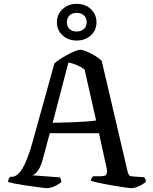

<svg xmlns="http://www.w3.org/2000/svg" viewBox="-20 -979 796 999"><path d="M226 0Q221 0 203 -2Q185 -4 160 -7.5Q135 -11 108.5 -15Q82 -19 59 -23.5Q36 -28 22 -32Q22 -40 25.5 -48Q29 -56 33 -59H42Q54 -59 67 -68Q80 -77 93.5 -97.5Q107 -118 120.5 -151.5Q134 -185 148 -235L263 -649Q272 -658 289.5 -669.5Q307 -681 328 -692.5Q349 -704 368 -712Q387 -720 397 -720Q410 -720 431 -711Q452 -702 474 -689Q496 -676 509 -663L644 -86Q647 -75 651 -68.5Q655 -62 670 -61L730 -57Q732 -53 735 -50Q738 -47 739 -33Q731 -26 718.5 -18.5Q706 -11 691.5 -5.5Q677 0 665 0Q656 0 634.5 -3Q613 -6 586 -10.5Q559 -15 532 -20Q505 -25 484 -30Q463 -35 453 -38Q453 -46 457.5 -53Q462 -60 464 -62H495Q512 -62 522 -64Q532 -66 535.5 -77.5Q539 -89 532 -117L495 -286H239L200 -141Q194 -120 185.5 -104.5Q177 -89 168 -79.5Q159 -70 148 -67L292 -56Q293 -53 296 -47Q299 -41 299 -32Q290 -24 277 -16.5Q264 -9 250 -4.5Q236 0 226 0ZM254 -340Q303 -341 347.5 -342.5Q392 -344 426.5 -346.5Q461 -349 480 -352L420 -618Q398 -633 377 -641.5Q356 -650 336 -654ZM379 -768Q335 -768 305.5 -795Q276 -822 276 -863Q276 -904 305.5 -931.5Q335 -959 379 -959Q424 -959 453 -931.5Q482 -904 482 -863Q482 -822 452.5 -795Q423 -768 379 -768ZM379 -815Q402 -815 416.5 -828Q431 -841 431 -863Q431 -886 416.5 -899Q402 -912 379 -912Q356 -912 342 -899Q328 -886 328 -863Q328 -841 342 -828Q356 -815 379 -815Z"/></svg>

Font: Texturina Medium 12pt
Style: Regular
Weight: 400
Version: Version 1.002